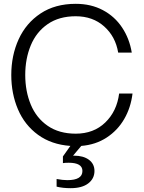

<svg xmlns="http://www.w3.org/2000/svg" viewBox="-20 -752 752 1004"><path d="M276 224V184Q308 190 332 190Q411 190 411 142Q411 99 339 99Q319 99 309 101V66L348 11Q249 4 179 -47Q109 -98 74 -180Q39 -262 39 -360Q39 -462 77.5 -546.5Q116 -631 192 -681.5Q268 -732 376 -732Q456 -732 518 -699Q580 -666 618.5 -608Q657 -550 669 -477H598Q584 -561 524.5 -614Q465 -667 376 -667Q289 -667 229.5 -626Q170 -585 141 -515Q112 -445 112 -360Q112 -275 141 -205Q170 -135 229.5 -94Q289 -53 376 -53Q470 -53 530.5 -111.5Q591 -170 603 -263H673Q664 -189 629.5 -129.5Q595 -70 537.5 -32.5Q480 5 405 11L362 62H367Q416 62 445 83.5Q474 105 474 142Q474 182 441.5 207Q409 232 349 232Q308 232 276 224Z"/></svg>

Font: Aspekta 300
Style: Regular
Weight: 300
Designer: Ivo Dolenc
Version: Version 2.000